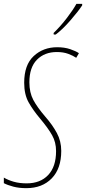

<svg xmlns="http://www.w3.org/2000/svg" viewBox="-48 -970 448 1000"><path d="M89 10Q172 10 221.5 -41Q271 -92 271 -184Q271 -235 248 -277.5Q225 -320 189 -361Q146 -411 125.5 -449.5Q105 -488 105 -541Q105 -619 144.5 -659Q184 -699 248 -699Q282 -699 307.5 -689.5Q333 -680 349 -669L363 -693Q347 -704 317.5 -714Q288 -724 250 -724Q177 -724 127.5 -678Q78 -632 78 -539Q78 -478 101 -437Q124 -396 162 -351Q203 -302 223.5 -265.5Q244 -229 244 -183Q244 -102 203 -58.5Q162 -15 91 -15Q53 -15 23.5 -23.5Q-6 -32 -28 -45V-16Q-9 -6 21 2Q51 10 89 10ZM232 -790H242Q277 -816 318 -863Q359 -910 380 -942V-950H350Q333 -919 300.5 -876.5Q268 -834 231 -798Z"/></svg>

Font: Noto Sans Display Condensed Thin
Style: Italic
Weight: 250
Width: 3
Italic angle: -12°
Designer: Monotype Design Team
Foundry: Monotype Imaging Inc.
Version: Version 1.900